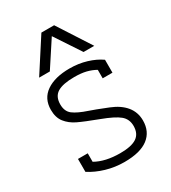

<svg xmlns="http://www.w3.org/2000/svg" viewBox="-178 -797 801 902"><g transform="rotate(-30 222.5 -346.0)"><path d="M193 -707H262L377 -529H319L227 -668L136 -529H78ZM45 -37V-107H98V-61Q151 -31 231 -31Q292 -31 320.5 -50Q349 -69 349 -111Q349 -148 322.5 -170Q296 -192 229 -217Q157 -244 124 -260Q91 -276 70.5 -302Q50 -328 50 -370Q50 -431 96.5 -463Q143 -495 223 -495Q271 -495 314 -482Q357 -469 388 -447V-377H335V-423Q312 -436 285.5 -442.5Q259 -449 222 -449Q160 -449 130.5 -431Q101 -413 101 -370Q101 -332 125.5 -313.5Q150 -295 201 -278Q225 -270 237 -265Q245 -262 295.5 -242Q346 -222 373 -189Q400 -156 400 -111Q400 -51 357 -18Q314 15 228 15Q177 15 129.5 1Q82 -13 45 -37Z"/></g></svg>

Font: Pridi ExtraLight
Style: Regular
Weight: 275
Designer: Katatrad Team
Foundry: CadsonDemak
Version: Version 1.001